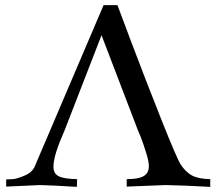

<svg xmlns="http://www.w3.org/2000/svg" viewBox="-20 -726 842 747"><path d="M798 1Q685 -5 625 -6L473 0V-29Q520 -29 540 -41.5Q560 -54 559 -82Q559 -98 548.5 -132Q538 -166 528 -192L517 -218L375 -589L231 -218Q189 -124 188 -80Q187 -52 207 -41Q227 -30 280 -29L279 1Q183 -5 135 -6L4 0V-28Q14 -28 29.5 -29Q45 -30 75 -42.5Q105 -55 115 -78L383 -706H437Q437 -705 491 -562Q545 -419 606.5 -264Q668 -109 683 -86Q702 -57 726.5 -43.5Q751 -30 798 -29Z"/></svg>

Font: GFS Artemisia
Style: Regular
Weight: 400
Designer: Takis Katsoulidis and George D. Matthiopoulos
Foundry: Takis Katsoulidis and George D. Matthiopoulos
Version: Version 1.0